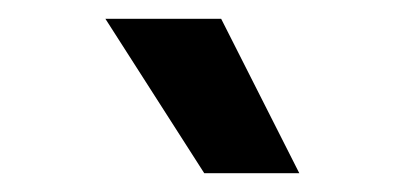

<svg xmlns="http://www.w3.org/2000/svg" viewBox="-20 -814 432 204"><path d="M92 -794H215L298 -630H197Z"/></svg>

Font: BLUETTI 2.0 Medium
Style: Italic
Weight: 500
Designer: Stijn de Vries
Foundry: tokotype
Version: Version 2.005;October 31, 2023;FontCreator 14.0.0.2814 64-bi